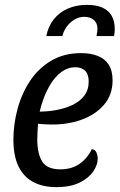

<svg xmlns="http://www.w3.org/2000/svg" viewBox="-20 -748 491 788"><path d="M211 20Q155 20 115.5 -1.5Q76 -23 55.5 -66Q35 -109 35 -175Q35 -238 52 -301Q69 -364 103 -415.5Q137 -467 189.5 -498.5Q242 -530 313 -530Q351 -530 380 -519Q409 -508 425.5 -483.5Q442 -459 442 -418Q442 -358 406 -317Q370 -276 312.5 -256Q255 -236 190 -237Q177 -237 161 -238Q145 -239 136 -240Q135 -222 134 -205.5Q133 -189 133 -176Q133 -118 153 -85.5Q173 -53 228 -53Q273 -53 305.5 -75Q338 -97 357 -136Q371 -134 376 -121.5Q381 -109 381 -97Q381 -71 362.5 -44Q344 -17 306.5 1.5Q269 20 211 20ZM143 -290Q177 -290 212 -296.5Q247 -303 277 -317Q307 -331 325.5 -355Q344 -379 344 -413Q344 -443 329.5 -457.5Q315 -472 289 -472Q258 -472 232.5 -453Q207 -434 189 -405Q171 -376 159.5 -345Q148 -314 143 -290ZM170 -600Q178 -640 200.5 -668.5Q223 -697 258 -712.5Q293 -728 336 -728Q376 -728 401 -716.5Q426 -705 438.5 -683Q451 -661 451 -628Q451 -615 448 -600H376Q378 -611 379 -617Q380 -623 380 -629Q380 -654 364.5 -666.5Q349 -679 326 -679Q304 -679 284.5 -667Q265 -655 252.5 -636.5Q240 -618 236 -600Z"/></svg>

Font: Sansita Swashed Light Light
Style: Regular
Weight: 300
Version: Version 1.003